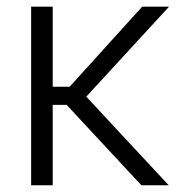

<svg xmlns="http://www.w3.org/2000/svg" viewBox="-20 -549 531 569"><path d="M136.2 -529.3V0H72.3V-529.3ZM481 -529.3 213.4 -238.3H109.4V-292H186.5L401.4 -529.3ZM398.9 0 173.3 -242.7 211.4 -288.6 480 0Z"/></svg>

Font: Inter 24pt Light
Style: Regular
Weight: 300
Designer: Rasmus Andersson
Foundry: rsms
Version: Version 4.001;git-66647c0bb